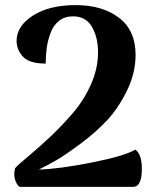

<svg xmlns="http://www.w3.org/2000/svg" viewBox="-20 -732 603 752"><path d="M56 0Q44 -11 38.5 -30Q33 -49 39 -73Q50 -86 91.5 -120.5Q133 -155 176 -195.5Q219 -236 263.5 -287Q308 -338 336 -401Q364 -464 364 -527Q364 -586 340 -627Q316 -668 266 -668Q234 -668 211.5 -650.5Q189 -633 178 -603Q167 -573 163 -544.5Q159 -516 159 -483Q95 -483 70 -510Q45 -537 45 -572Q45 -630 109 -671Q173 -712 276 -712Q381 -712 446 -662.5Q511 -613 511 -517Q511 -446 477.5 -377.5Q444 -309 400.5 -262Q357 -215 296.5 -170Q236 -125 201.5 -105Q167 -85 132 -68Q211 -70 339.5 -95.5Q468 -121 510 -146Q537 -127 535.5 -64Q534 -1 502 0Z"/></svg>

Font: Arima Koshi Bold
Style: Regular
Weight: 700
Designer: Joana Correia and Natanael Gama
Foundry: NDISCOVER
Version: Version 1.019;PS 001.019;hotconv 1.0.88;makeotf.lib2.5.64775